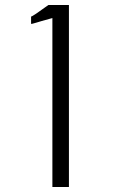

<svg xmlns="http://www.w3.org/2000/svg" viewBox="-20 -746 475 766"><path d="M173 -726H255V0H189V-674L146 -662Q136 -659 126 -656Q116 -653 110 -651.5Q104 -650 104 -651V-680Q110 -680 173 -726Z"/></svg>

Font: Afta sans
Style: Regular
Weight: 400
Designer: par.qink
Foundry: Oriol Esparraguera Font
Version: Version 1.000